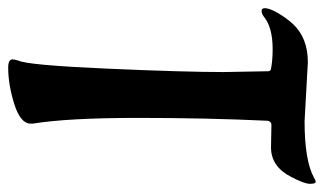

<svg xmlns="http://www.w3.org/2000/svg" viewBox="-205 -590 791 469"><g transform="rotate(90 190.5 -355.5)"><path d="M108 -712 252 -704Q348 -704 390 -727Q396 -731 400.5 -731Q405 -731 405 -717Q405 -703 388 -671Q363 -622 316 -622L261 -623Q253 -623 251 -614Q244 -467 244 -296.5Q244 -126 258 -40V-35Q258 -10 210.5 5Q163 20 121 20Q101 20 101 9Q101 6 104 -5Q115 -27 123.5 -218Q132 -409 132 -506L130 -615Q130 -621 124 -622Q103 -626 76 -626Q22 -626 -4 -604Q-11 -599 -17.5 -599Q-24 -599 -24 -607Q-24 -619 -11.5 -640Q1 -661 15 -676Q49 -712 108 -712Z"/></g></svg>

Font: Aladin
Style: Regular
Weight: 400
Designer: Angel Koziupa and Alejandro Paul
Foundry: Angel Koziupa and Alejandro Paul
Version: Version 1.000